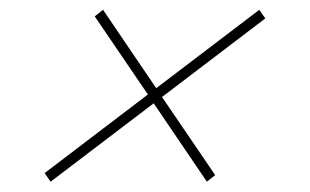

<svg xmlns="http://www.w3.org/2000/svg" viewBox="-20 -446 615 381"><path d="M68.5 -102.5 273.5 -258.5 168 -413.5 184.5 -426.5 290 -271 494.5 -426.5 506.5 -409.5 301.5 -253.5 407 -98.5 390.5 -85.5 285 -241 80.5 -85.5Z"/></svg>

Font: Newsreader 72pt ExtraLight
Style: Italic
Weight: 275
Italic angle: -17°
Designer: Hugues Gentile
Foundry: Production Type
Version: Version 1.003; ttfautohint (v1.8.3)